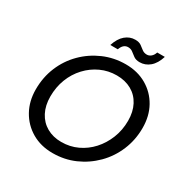

<svg xmlns="http://www.w3.org/2000/svg" viewBox="-196 -1045 1190 1224"><g transform="rotate(30 398.5 -433.0)"><path d="M355 12Q268 12 201.5 -27Q135 -66 97.5 -133.5Q60 -201 60 -287Q60 -376 92 -453Q124 -530 182 -588Q240 -646 316 -679Q392 -712 478 -712Q565 -712 631.5 -673.5Q698 -635 735.5 -568Q773 -501 773 -413Q773 -325 740.5 -247.5Q708 -170 650 -112Q592 -54 517 -21Q442 12 355 12ZM368 -77Q431 -77 485.5 -102.5Q540 -128 581 -173Q622 -218 646 -278Q670 -338 670 -407Q670 -473 644.5 -521.5Q619 -570 572.5 -596Q526 -622 464 -622Q402 -622 347.5 -597Q293 -572 251 -527Q209 -482 186 -422.5Q163 -363 163 -294Q163 -228 188.5 -179Q214 -130 260.5 -103.5Q307 -77 368 -77ZM330 -769Q348 -824 380 -851Q412 -878 452 -878Q480 -878 496 -866.5Q512 -855 526.5 -843.5Q541 -832 562 -832Q578 -832 592 -843.5Q606 -855 613 -877H669Q652 -822 619.5 -794.5Q587 -767 546 -767Q519 -767 502 -779Q485 -791 471 -802.5Q457 -814 436 -814Q419 -814 406 -803Q393 -792 385 -769Z"/></g></svg>

Font: DM Sans 24pt Medium
Style: Italic
Weight: 500
Italic angle: -10°
Designer: Colophon Foundry, Jonny Pinhorn
Foundry: Colophon Foundry
Version: Version 4.004;gftools[0.9.30]